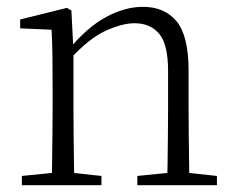

<svg xmlns="http://www.w3.org/2000/svg" viewBox="-20 -542 691 562"><path d="M44 0V-27L154 -38H174L277 -27V0ZM131 0Q132 -24 132.5 -64.5Q133 -105 133.5 -149Q134 -193 134 -226V-281Q134 -333 133.5 -375.5Q133 -418 131 -455L39 -459V-485L176 -519L189 -511L195 -393V-392V-226Q195 -193 195.5 -149Q196 -105 196.5 -64.5Q197 -24 198 0ZM382 0V-27L491 -38H512L615 -27V0ZM469 0Q470 -24 470.5 -64Q471 -104 471.5 -148Q472 -192 472 -226V-334Q472 -412 446 -443Q420 -474 374 -474Q339 -474 290.5 -452.5Q242 -431 184 -368L174 -398H182Q236 -463 291 -492.5Q346 -522 398 -522Q462 -522 497 -479.5Q532 -437 532 -335V-226Q532 -192 532.5 -148Q533 -104 533.5 -64Q534 -24 535 0Z"/></svg>

Font: Noto Serif HK ExtraLight
Style: Regular
Weight: 200
Designer: Ryoko NISHIZUKA 西塚涼子 (kana & ideographs); Frank Grießhammer (Latin, Greek & Cyrillic); Wenlong ZHANG 张文龙 (bopomofo); San
Foundry: Adobe
Version: Version 2.002-H1;hotconv 1.1.0;makeotfexe 2.6.0